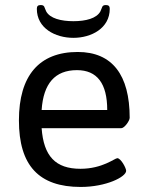

<svg xmlns="http://www.w3.org/2000/svg" viewBox="-20 -735 579 761"><path d="M400 -715C383 -715 386 -706 378 -690C363 -662 320 -651 271 -651C222 -651 178 -662 163 -690C155 -706 158 -715 141 -715C130 -715 126 -710 126 -700C126 -623 199 -585 271 -585C342 -585 415 -623 415 -700C415 -710 411 -715 400 -715ZM288 -529C135 -529 55 -435 55 -258C55 -79 134 6 300 6C401 6 480 -34 480 -58C480 -69 459 -108 445 -108C435 -108 386 -66 299 -66C200 -66 153 -116 145 -227H461C473 -227 494 -256 494 -268C494 -438 425 -529 288 -529ZM285 -457C365 -457 405 -404 405 -299H145C152 -404 198 -457 285 -457Z"/></svg>

Font: Asap
Style: Regular
Weight: 400
Designer: Pablo Cosgaya
Foundry: Pablo Cosgaya
Version: Version 1.007;PS 001.007;hotconv 1.0.70;makeotf.lib2.5.58329